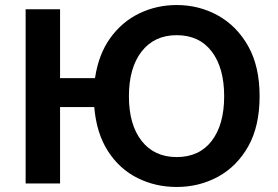

<svg xmlns="http://www.w3.org/2000/svg" viewBox="-20 -730 1106 764"><path d="M683 14Q599 14 527.5 -21.5Q456 -57 410 -128Q364 -199 355 -304H219V0H82V-693H219V-419H358Q372 -514 419 -579Q466 -644 535 -677Q604 -710 683 -710Q772 -710 847 -668.5Q922 -627 967.5 -546.5Q1013 -466 1013 -347Q1013 -228 968 -148Q923 -68 848 -27Q773 14 683 14ZM683 -105Q773 -105 822.5 -169.5Q872 -234 872 -347Q872 -460 822.5 -525Q773 -590 683 -590Q594 -590 543.5 -525Q493 -460 493 -347Q493 -234 543.5 -169.5Q594 -105 683 -105Z"/></svg>

Font: Ubuntu Sans
Style: Bold
Weight: 700
Designer: Dalton Maag Ltd
Foundry: Dalton Maag Ltd
Version: Version 1.006; ttfautohint (v1.8.4.7-5d5b)